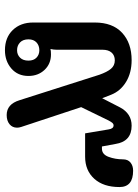

<svg xmlns="http://www.w3.org/2000/svg" viewBox="89 -636 558 776"><g transform="rotate(90 368.0 -248.0)"><path d="M71 -103V-352Q71 -424 112.5 -462.5Q154 -501 223 -501Q274 -501 311 -478.5Q348 -456 363 -418L377 -382L414 -454Q439 -501 488 -501Q552 -501 562 -435L572 -381H581Q604 -381 614 -408Q624 -435 624 -466Q624 -486 637 -496.5Q650 -507 670 -507Q736 -507 736 -452Q736 -387 702.5 -350Q669 -313 613 -313H519L503 -408Q500 -428 487 -428Q481 -428 477 -423.5Q473 -419 467 -408L413 -297L493 -55Q496 -46 496 -38Q496 -19 482 -7.5Q468 4 445 4Q401 4 385 -48L282 -371Q271 -402 258 -417.5Q245 -433 224 -433Q204 -433 192.5 -420Q181 -407 181 -383V-198Q181 -185 178 -173Q186 -175 200 -175Q238 -175 262.5 -149Q287 -123 287 -84Q287 -41 257 -15Q227 11 183 11Q132 11 101.5 -20.5Q71 -52 71 -103ZM225 -84Q225 -105 213 -116.5Q201 -128 183 -128Q164 -128 151.5 -116.5Q139 -105 139 -84Q139 -62 151.5 -50Q164 -38 183 -38Q201 -38 213 -50Q225 -62 225 -84Z"/></g></svg>

Font: MaitreeSemiBold
Style: Regular
Weight: 600
Designer: CadsonDemak Team
Foundry: CadsonDemak
Version: Version 1.000